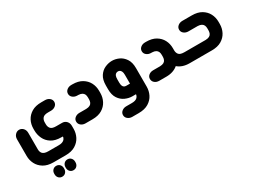

<svg xmlns="http://www.w3.org/2000/svg" viewBox="-54 -978 2494 1893"><g transform="rotate(-30 1193.5 -31.5)"><path d="M381 175H244Q176 175 132 148Q88 121 66.5 78.5Q45 36 45 -12V-201Q45 -232 64 -252.5Q83 -273 109 -273Q136 -273 154.5 -252.5Q173 -232 173 -201V-12Q173 0 176.5 12Q180 24 188 33.5Q196 43 212 49Q228 55 254 55H371Q393 55 407.5 50.5Q422 46 430.5 39Q439 32 443.5 24Q448 16 450 9V5Q452 0 447 0H434Q365 0 321.5 -27.5Q278 -55 257.5 -99Q237 -143 237 -191V-211Q237 -262 259 -304Q281 -346 324.5 -372Q368 -398 434 -398H476Q506 -398 527 -381Q548 -364 548 -338Q548 -312 527 -295Q506 -278 476 -278H443Q398 -278 381.5 -258.5Q365 -239 365 -210V-188Q365 -158 381.5 -139Q398 -120 443 -120H510Q541 -120 560.5 -99Q580 -78 580 -46V-12Q580 36 558.5 78.5Q537 121 493 148Q449 175 381 175ZM193 276Q193 251 208.5 234.5Q224 218 248 218Q272 218 287.5 234.5Q303 251 303 276V283Q303 308 287.5 324.5Q272 341 248 341Q224 341 208.5 324.5Q193 308 193 283ZM321 276Q321 251 336.5 234.5Q352 218 376 218Q400 218 415.5 234.5Q431 251 431 276V283Q431 308 415.5 324.5Q400 341 376 341Q352 341 336.5 324.5Q321 308 321 283Z M789 0H708Q679 0 658 -17Q637 -34 637 -61Q637 -87 658 -103.5Q679 -120 708 -120H786Q813 -121 828.5 -129.5Q844 -138 850.5 -153.5Q857 -169 857 -188V-210Q857 -230 850.5 -244.5Q844 -259 828.5 -268Q813 -277 786 -278H776Q746 -278 725 -295Q704 -312 704 -338Q704 -364 725 -381Q746 -398 776 -398H789Q854 -398 897.5 -372Q941 -346 963 -304Q985 -262 985 -211V-187Q985 -137 963 -94.5Q941 -52 897.5 -26Q854 0 789 0Z M1283 0H1241Q1202 0 1162 -18Q1122 -36 1095.5 -75.5Q1069 -115 1069 -181V-223Q1069 -289 1095.5 -329Q1122 -369 1162 -386.5Q1202 -404 1241 -404Q1280 -404 1319 -386.5Q1358 -369 1385 -329Q1412 -289 1412 -223V-12Q1412 36 1391 78.5Q1370 121 1326 148Q1282 175 1213 175H1140Q1111 175 1090 158Q1069 141 1069 115Q1069 89 1090 72Q1111 55 1140 55H1203Q1224 55 1238.5 51Q1253 47 1261.5 40Q1270 33 1275 24.5Q1280 16 1282 7ZM1284 -120V-221Q1284 -246 1277 -260Q1270 -274 1260.5 -279Q1251 -284 1241 -284Q1231 -284 1220.5 -279Q1210 -274 1203.5 -260Q1197 -246 1197 -221V-183Q1197 -157 1203.5 -143Q1210 -129 1220.5 -124.5Q1231 -120 1241 -120Z M1909 -120V0H1895Q1852 0 1818.5 -11.5Q1785 -23 1761 -44Q1737 -23 1703.5 -11.5Q1670 0 1629 0H1548Q1518 0 1497.5 -17Q1477 -34 1477 -61Q1477 -87 1497.5 -103.5Q1518 -120 1548 -120H1626Q1653 -121 1668.5 -129.5Q1684 -138 1690.5 -153.5Q1697 -169 1697 -188V-210Q1697 -230 1690.5 -244.5Q1684 -259 1668.5 -268Q1653 -277 1626 -278H1616Q1586 -278 1565 -295Q1544 -312 1544 -338Q1544 -364 1565 -381Q1586 -398 1616 -398H1629Q1694 -398 1737.5 -372Q1781 -346 1803 -304Q1825 -262 1825 -211V-187Q1825 -158 1841 -139Q1857 -120 1905 -120Z M1897 0V-120H2146Q2173 -121 2188.5 -129.5Q2204 -138 2210.5 -153.5Q2217 -169 2217 -188V-210Q2217 -230 2210.5 -244.5Q2204 -259 2188.5 -268Q2173 -277 2146 -278H2041Q2011 -278 1990 -295Q1969 -312 1969 -338Q1969 -364 1990 -381Q2011 -398 2041 -398H2148Q2214 -398 2257.5 -372Q2301 -346 2323 -304Q2345 -262 2345 -211V-187Q2345 -137 2323 -94.5Q2301 -52 2257.5 -26Q2214 0 2148 0Z"/></g></svg>

Font: Beiruti ExtraBold
Style: Regular
Weight: 800
Designer: Arlette Boutros
Foundry: Boutros
Version: Version 1.41